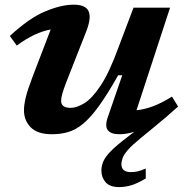

<svg xmlns="http://www.w3.org/2000/svg" viewBox="-20 -548 776 801"><path d="M723 -103.5Q696.5 -79.5 670 -57Q643.5 -34.5 616.5 -12.5L566 29Q531 57.5 514 77Q497 96.5 491.8 110.8Q486.5 125 486.5 137.5Q486.5 170 526.5 170Q541 170 554.5 167Q568 164 588 155V196.5Q553 217.5 527.5 225Q502 232.5 477 232.5Q438 232.5 420.5 212.2Q403 192 403 164Q403 144 411.2 125Q419.5 106 442.8 82.2Q466 58.5 511 24.5L540.5 1.5Q522 7.5 506.5 9.8Q491 12 478.5 12Q442.5 12 429.5 -5.2Q416.5 -22.5 430.5 -61.5L490 -234H473Q428 -154.5 392.8 -105.8Q357.5 -57 326.5 -31.5Q295.5 -6 264.2 3Q233 12 196.5 12Q137 12 108.5 -16.5Q80 -45 80 -88.5Q80 -109.5 87.2 -140.8Q94.5 -172 116 -228L191.5 -425Q125.5 -413.5 50 -358L21 -398Q103 -473.5 169.8 -501Q236.5 -528.5 287 -528.5Q336.5 -528.5 349.2 -502Q362 -475.5 341 -420L255.5 -202.5Q244.5 -173.5 239.8 -156.2Q235 -139 235 -128Q235 -98 274 -98Q300 -98 332 -117.5Q364 -137 400.2 -191.5Q436.5 -246 474.5 -351L537 -516H689.5L549.5 -88Q583.5 -91.5 619.8 -105.2Q656 -119 697.5 -145Z"/></svg>

Font: Newsreader 6pt SemiBold
Style: Italic
Weight: 600
Italic angle: -17°
Designer: Hugues Gentile
Foundry: Production Type
Version: Version 1.003; ttfautohint (v1.8.3)